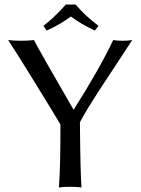

<svg xmlns="http://www.w3.org/2000/svg" viewBox="-20 -825 622 848"><path d="M314 -805Q355 -756 415 -711L399 -690Q337 -719 293 -752Q243 -715 186 -690L172 -711Q215 -743 271 -805ZM333 -285Q335 -53 340 3Q322 0 290 0Q258 0 240 3Q247 -74 247 -275Q217 -326 131 -465.5Q45 -605 16 -648Q41 -645 73 -645Q104 -645 130 -648Q154 -601 305 -340Q417 -516 480 -648Q498 -645 522 -645Q544 -645 564 -648Q533 -600 485 -527.5Q437 -455 416.5 -423.5Q396 -392 372 -353Q348 -314 333 -285Z"/></svg>

Font: Libertinus Sans
Style: Regular
Weight: 400
Designer: Philipp H. Poll
Foundry: Khaled Hosny
Version: Version 6.1